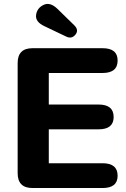

<svg xmlns="http://www.w3.org/2000/svg" viewBox="-20 -948 634 968"><path d="M144 0Q69 0 69 -75V-630Q69 -705 144 -705H497Q573 -705 573 -643Q573 -580 497 -580H226V-421H477Q553 -421 553 -358Q553 -296 477 -296H226V-125H497Q573 -125 573 -62Q573 0 497 0ZM313 -764 204 -816Q157 -838 162 -873Q167 -908 200 -923.5Q233 -939 270 -903L355 -820Q379 -796 360 -773Q341 -750 313 -764Z"/></svg>

Font: Nunito VF Beta Light
Style: Regular
Weight: 300
Designer: Vernon Adams
Foundry: newtypography
Version: Version 3.001